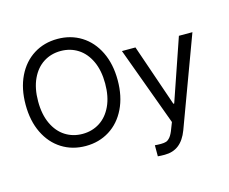

<svg xmlns="http://www.w3.org/2000/svg" viewBox="-122 -888 1499 1259"><g transform="rotate(-15 628.0 -259.0)"><path d="M363.3 9.8Q272.5 9.8 201.7 -34.7Q130.9 -79.1 90.8 -161.4Q50.8 -243.7 50.8 -353.5Q50.8 -463.4 90.8 -545.7Q130.9 -627.9 201.7 -672.4Q272.5 -716.8 363.3 -716.8Q453.6 -716.8 524.7 -672.4Q595.7 -627.9 635.7 -545.7Q675.8 -463.4 675.8 -353.5Q675.8 -243.7 635.7 -161.4Q595.7 -79.1 524.7 -34.7Q453.6 9.8 363.3 9.8ZM363.3 -634.8Q298.3 -634.8 246.8 -602.1Q195.3 -569.3 165.5 -505.9Q135.7 -442.4 135.7 -353.5Q135.7 -264.6 165.5 -201.2Q195.3 -137.7 246.8 -105Q298.3 -72.3 363.3 -72.3Q428.2 -72.3 479.7 -105Q531.2 -137.7 561 -201.2Q590.8 -264.6 590.8 -353.5Q590.8 -442.4 561 -505.9Q531.2 -569.3 479.7 -602.1Q428.2 -634.8 363.3 -634.8ZM800.8 197.3V122.1Q818.4 124 841.8 124Q862.8 124 877 119.6Q891.1 115.2 905.3 97.9Q919.4 80.6 932.6 43.9L948.2 3.9L752 -530.3H843.8L988.3 -109.4H994.1L1138.7 -530.3H1230.5L1005.9 76.2Q982.4 138.2 943.4 168.7Q904.3 199.2 847.7 199.2Q822.3 199.2 800.8 197.3Z"/></g></svg>

Font: Pretendard Std
Style: Regular
Weight: 400
Designer: Base glyphs from Inter by Rasmus Andersson; Hangeul glyphs from Noto Sans CJK(Source Han Sans) by Jang Soo-young and Kan
Foundry: Kil Hyung-jin
Version: Version 1.309